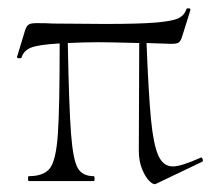

<svg xmlns="http://www.w3.org/2000/svg" viewBox="-20 -446 530 473"><path d="M475 -58Q478 -58 479.5 -53Q481 -48 477 -47L364 7Q358 10 348 0Q338 -10 330 -29.5Q322 -49 322 -75L323 -340Q245 -342 222 -342Q189 -342 147 -340Q150 -181 155 -116.5Q160 -52 171.5 -32Q183 -12 211 -12Q213 -12 213 -6Q213 0 211 0H51Q49 0 49 -6Q49 -12 51 -12Q88 -12 103 -31.5Q118 -51 122.5 -115Q127 -179 127 -339Q74 -336 56 -328.5Q38 -321 33 -304Q32 -302 26.5 -302.5Q21 -303 22 -306L42 -372Q46 -383 51.5 -386Q57 -389 70 -389Q97 -389 110 -388L239 -387Q324 -387 364.5 -390.5Q405 -394 419.5 -401Q434 -408 439 -423Q440 -426 445 -425.5Q450 -425 449 -421L429 -357Q425 -344 420 -341Q415 -338 401 -338L341 -340Q346 -213 352 -151.5Q358 -90 370 -63Q382 -36 406 -36Q426 -36 473 -57Z"/></svg>

Font: Cormorant Infant Light
Style: Regular
Weight: 300
Designer: Christian Thalmann (Catharsis Fonts)
Version: Version 3.000